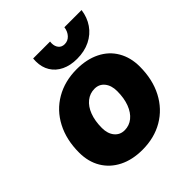

<svg xmlns="http://www.w3.org/2000/svg" viewBox="-216 -929 1082 1082"><g transform="rotate(-45 325.0 -388.0)"><path d="M32 -230Q32 -332 72.5 -409.5Q113 -487 186.5 -529.5Q260 -572 355 -572Q434 -572 493.5 -542.5Q553 -513 585 -458Q617 -403 617 -331Q617 -228 576.5 -150.5Q536 -73 463.5 -30.5Q391 12 296 12Q216 12 156.5 -18Q97 -48 64.5 -102.5Q32 -157 32 -230ZM303 -137Q340 -137 368.5 -160Q397 -183 413 -225Q429 -267 429 -323Q429 -368 407 -395.5Q385 -423 348 -423Q311 -423 282 -400Q253 -377 237 -335Q221 -293 221 -237Q221 -192 243.5 -164.5Q266 -137 303 -137ZM223 -765Q223 -780 224 -788H359Q358 -784 358 -775Q358 -750 371 -734.5Q384 -719 407 -719Q433 -719 451 -738.5Q469 -758 473 -788H610Q603 -736 575.5 -696Q548 -656 502.5 -633.5Q457 -611 398 -611Q345 -611 305.5 -630Q266 -649 244.5 -684Q223 -719 223 -765Z"/></g></svg>

Font: Azeret Mono ExtraBold
Style: Italic
Weight: 800
Italic angle: -12°
Designer: Martin Vácha
Foundry: Displaay
Version: Version 1.000; Glyphs 3.0.3, build 3074